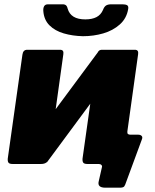

<svg xmlns="http://www.w3.org/2000/svg" viewBox="-20 -761 720 891"><path d="M469 110Q431 110 438 81L453 15Q455 9 450.5 4.5Q446 0 438 0H400L409 -136H566L571 -152Q570 -142 574 -139Q578 -136 585 -136H621Q632 -136 637.5 -130Q643 -124 638 -113L565 85Q561 98 556.5 104Q552 110 536 110ZM274 -510 207 -29Q203 0 170 0H39Q24 0 19.5 -6Q15 -12 16 -25L84 -507Q87 -530 106 -530H259Q277 -530 274 -510ZM621 -510 554 -29Q552 -13 543 -6.5Q534 0 517 0H386Q371 0 366.5 -6Q362 -12 363 -25L431 -507Q434 -530 453 -530H606Q624 -530 621 -510ZM436 -521 530 -457 198 -8 104 -73ZM365 -593Q317 -594 276 -606Q235 -618 209.5 -643.5Q184 -669 181 -710Q180 -724 185 -732.5Q190 -741 203 -741H263Q277 -742 284 -738Q291 -734 294 -721Q301 -696 321.5 -683.5Q342 -671 376 -671Q407 -671 427.5 -681.5Q448 -692 458 -715Q463 -729 471.5 -735Q480 -741 497 -741H548Q562 -741 569.5 -737Q577 -733 575 -720Q568 -676 536 -647.5Q504 -619 459 -606Q414 -593 365 -593Z"/></svg>

Font: Libre Franklin Black
Style: Italic
Weight: 900
Italic angle: -8°
Designer: Pablo Impallari, Rodrigo Fuenzalida, Nhung Nguyen
Foundry: Impallari Type
Version: Version 3.000